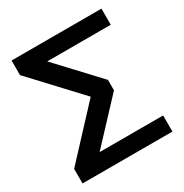

<svg xmlns="http://www.w3.org/2000/svg" viewBox="-198 -861 1148 1197"><g transform="rotate(-30 376.0 -262.5)"><path d="M52 180V75L387 -285V-241L52 -600V-705H699V-589H212L213 -620L512 -300V-225L212 96L211 64H699V180Z"/></g></svg>

Font: Nunito Sans 10pt Expanded
Style: Bold
Weight: 700
Width: 7
Designer: Vernon Adams
Foundry: Vernon Adams
Version: Version 3.101;gftools[0.9.27]